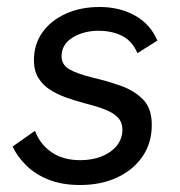

<svg xmlns="http://www.w3.org/2000/svg" viewBox="-20 -521 515 549"><path d="M209 8Q157 8 118.5 -7.5Q80 -23 54.5 -48.5Q29 -74 16 -102L80 -147Q94 -109 127 -86Q160 -63 210 -63Q243 -63 270 -73.5Q297 -84 313.5 -104Q330 -124 330 -150Q330 -171 317.5 -184.5Q305 -198 281 -207.5Q257 -217 221 -226Q195 -233 169.5 -242Q144 -251 123 -264.5Q102 -278 89.5 -298.5Q77 -319 77 -349Q77 -394 101 -428Q125 -462 167.5 -481.5Q210 -501 265 -501Q322 -501 366 -476.5Q410 -452 430 -405L373 -369Q358 -404 329 -418.5Q300 -433 262 -433Q219 -433 187.5 -413.5Q156 -394 156 -360Q156 -336 178 -323Q200 -310 249 -298Q288 -289 326 -275.5Q364 -262 389 -236.5Q414 -211 414 -164Q414 -112 387.5 -73.5Q361 -35 315 -13.5Q269 8 209 8Z"/></svg>

Font: Hanken Grotesk
Style: Italic
Weight: 400
Italic angle: -8°
Designer: Alfredo Marco Pradil
Foundry: Hanken Design Co.
Version: Version 3.013